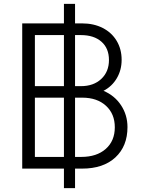

<svg xmlns="http://www.w3.org/2000/svg" viewBox="-20 -865 734 985"><path d="M94 -745H308V-845H365V-745H401Q461 -745 507 -721.5Q553 -698 578.5 -655.5Q604 -613 604 -558Q604 -506 579.5 -464Q555 -422 511 -399Q568 -375 601 -325Q634 -275 634 -213Q634 -115 572 -57.5Q510 0 401 0H365V100H308V0H94ZM308 -60V-364H159V-60ZM308 -423V-685H159V-423ZM397 -60Q476 -60 522.5 -101Q569 -142 569 -212Q569 -281 523.5 -322.5Q478 -364 402 -364H365V-60ZM395 -423Q460 -423 499.5 -460Q539 -497 539 -557Q539 -617 500.5 -651Q462 -685 395 -685H365V-423Z"/></svg>

Font: Evergrow Sans
Style: Light
Weight: 300
Foundry: 10Web
Version: Version 1.000